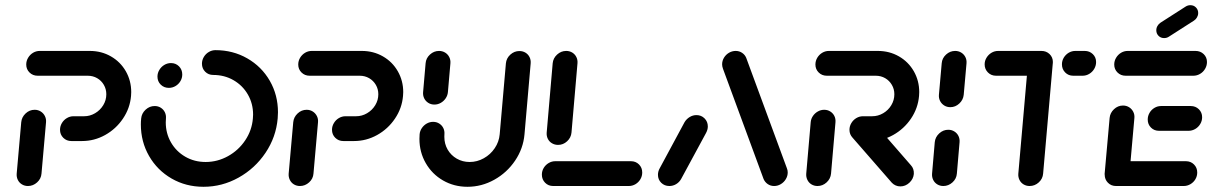

<svg xmlns="http://www.w3.org/2000/svg" viewBox="-20 -714 4653 737"><path d="M87.4 0Q74.4 0 64.1 -6.3Q53.7 -12.6 48.3 -23.7Q43 -34.8 44.1 -47.8L61.5 -244.8Q63.3 -264.4 78.3 -278.5Q93.3 -292.6 113 -292.6Q125.9 -292.6 136.3 -286.1Q146.7 -279.6 152.2 -268.7Q157.8 -257.8 156.7 -244.8L139.3 -47.8Q137.8 -27.8 122.4 -13.9Q107 0 87.4 0ZM210.4 -215.9Q210.4 -229.6 217.6 -241.7Q224.8 -253.7 236.7 -260.7Q248.5 -267.8 262.2 -267.8H303Q325.2 -267.8 344.8 -279.3Q364.4 -290.7 376.3 -310.2Q388.1 -329.6 388.1 -352.2Q388.1 -371.9 378.7 -388.1Q369.3 -404.4 353 -413.9Q336.7 -423.3 316.7 -423.3H124.4Q105.9 -423.3 93.3 -435.7Q80.7 -448.1 80.7 -466.3Q80.7 -480.4 88 -492.4Q95.2 -504.4 107 -511.5Q118.9 -518.5 132.6 -518.5H324.8Q369.3 -518.5 405.7 -497.6Q442.2 -476.7 463 -440.4Q483.7 -404.1 483.7 -360.4Q483.7 -355.9 483 -345.6Q478.9 -298.5 452 -258.7Q425.2 -218.9 383.5 -195.7Q341.9 -172.6 294.8 -172.6H254.1Q235.6 -172.6 223 -185Q210.4 -197.4 210.4 -215.9Z M584.4 -420Q584.4 -433.7 591.7 -445.7Q598.9 -457.8 610.7 -464.8Q622.6 -471.9 636.3 -471.9Q654.8 -471.9 667.2 -459.3Q679.6 -446.7 679.6 -428.1Q679.6 -414.4 672.6 -402.6Q665.6 -390.7 653.7 -383.7Q641.9 -376.7 628.1 -376.7Q609.6 -376.7 597 -389.1Q584.4 -401.5 584.4 -420ZM755.2 -469.6Q755.2 -483.3 762.4 -495.4Q769.6 -507.4 781.5 -514.4Q793.3 -521.5 807 -521.5Q874.1 -521.5 929.1 -490Q984.1 -458.5 1015.6 -403.9Q1047 -349.3 1047 -283Q1047 -271.5 1045.9 -259.3Q1039.6 -187.8 999.3 -127.6Q958.9 -67.4 895.7 -32.2Q832.6 3 761.1 3Q693.7 3 638.7 -28.7Q583.7 -60.4 552.2 -115.2Q520.7 -170 520.7 -236.3Q520.7 -247.8 521.9 -259.3Q523.7 -278.9 538.9 -293Q554.1 -307 573.7 -307Q586.7 -307 597 -300.6Q607.4 -294.1 612.8 -283.1Q618.1 -272.2 617 -259.3Q616.3 -248.9 616.3 -244.4Q616.3 -202.2 636.3 -167.4Q656.3 -132.6 691.3 -112.4Q726.3 -92.2 769.3 -92.2Q814.8 -92.2 855.2 -114.6Q895.6 -137 921.3 -175.4Q947 -213.7 950.7 -259.3Q951.5 -269.6 951.5 -274.1Q951.5 -316.3 931.5 -351.1Q911.5 -385.9 876.5 -406.1Q841.5 -426.3 798.5 -426.3Q780 -426.3 767.6 -438.7Q755.2 -451.1 755.2 -469.6Z M1131.5 0Q1118.5 0 1108.1 -6.3Q1097.8 -12.6 1092.4 -23.7Q1087 -34.8 1088.1 -47.8L1105.6 -244.8Q1107.4 -264.4 1122.4 -278.5Q1137.4 -292.6 1157 -292.6Q1170 -292.6 1180.4 -286.1Q1190.7 -279.6 1196.3 -268.7Q1201.9 -257.8 1200.7 -244.8L1183.3 -47.8Q1181.9 -27.8 1166.5 -13.9Q1151.1 0 1131.5 0ZM1254.4 -215.9Q1254.4 -229.6 1261.7 -241.7Q1268.9 -253.7 1280.7 -260.7Q1292.6 -267.8 1306.3 -267.8H1347Q1369.3 -267.8 1388.9 -279.3Q1408.5 -290.7 1420.4 -310.2Q1432.2 -329.6 1432.2 -352.2Q1432.2 -371.9 1422.8 -388.1Q1413.3 -404.4 1397 -413.9Q1380.7 -423.3 1360.7 -423.3H1168.5Q1150 -423.3 1137.4 -435.7Q1124.8 -448.1 1124.8 -466.3Q1124.8 -480.4 1132 -492.4Q1139.3 -504.4 1151.1 -511.5Q1163 -518.5 1176.7 -518.5H1368.9Q1413.3 -518.5 1449.8 -497.6Q1486.3 -476.7 1507 -440.4Q1527.8 -404.1 1527.8 -360.4Q1527.8 -355.9 1527 -345.6Q1523 -298.5 1496.1 -258.7Q1469.3 -218.9 1427.6 -195.7Q1385.9 -172.6 1338.9 -172.6H1298.1Q1279.6 -172.6 1267 -185Q1254.4 -197.4 1254.4 -215.9Z M1647.4 -312.6Q1634.4 -312.6 1624.1 -319.1Q1613.7 -325.6 1608.3 -336.5Q1603 -347.4 1604.1 -360.4L1613.7 -471.1Q1615.2 -490.7 1630.4 -504.6Q1645.6 -518.5 1665.2 -518.5Q1678.1 -518.5 1688.5 -512.2Q1698.9 -505.9 1704.4 -495Q1710 -484.1 1708.9 -471.1L1699.3 -360.4Q1698.1 -347.4 1690.7 -336.5Q1683.3 -325.6 1671.9 -319.1Q1660.4 -312.6 1647.4 -312.6ZM1973.7 -518.1Q1986.7 -518.1 1997 -511.9Q2007.4 -505.6 2012.8 -494.6Q2018.1 -483.7 2017 -470.7L1993.3 -198.5Q1988.5 -143.7 1957.2 -97.4Q1925.9 -51.1 1877.4 -24.1Q1828.9 3 1774.4 3Q1723 3 1680.7 -21.3Q1638.5 -45.6 1614.3 -87.8Q1590 -130 1590 -181.1Q1590 -186.7 1590.7 -198.5Q1591.9 -211.5 1599.3 -222.4Q1606.7 -233.3 1618.1 -239.8Q1629.6 -246.3 1642.6 -246.3Q1655.6 -246.3 1665.9 -239.8Q1676.3 -233.3 1681.7 -222.4Q1687 -211.5 1685.9 -198.5Q1685.6 -195.2 1685.6 -188.9Q1685.6 -161.9 1698.3 -139.8Q1711.1 -117.8 1733.3 -105Q1755.6 -92.2 1782.6 -92.2Q1811.5 -92.2 1837 -106.5Q1862.6 -120.7 1879.1 -145.2Q1895.6 -169.6 1898.1 -198.5L1921.9 -470.7Q1923.7 -490.4 1938.9 -504.3Q1954.1 -518.1 1973.7 -518.1Z M2445.2 -51.9Q2445.2 -37.8 2438.1 -25.9Q2431.1 -14.1 2419.3 -7Q2407.4 0 2393.7 0H2103.3Q2084.8 0 2072.4 -12.6Q2060 -25.2 2060 -43.7Q2060 -57.4 2067 -69.3Q2074.1 -81.1 2085.9 -88.1Q2097.8 -95.2 2111.5 -95.2H2401.9Q2420.4 -95.2 2432.8 -82.8Q2445.2 -70.4 2445.2 -51.9ZM2122.2 -157.8Q2109.3 -157.8 2098.7 -164.1Q2088.1 -170.4 2082.8 -181.3Q2077.4 -192.2 2078.5 -205.2L2101.5 -471.1Q2103.3 -490.7 2118.5 -504.6Q2133.7 -518.5 2153.3 -518.5Q2166.3 -518.5 2176.7 -512.2Q2187 -505.9 2192.4 -495Q2197.8 -484.1 2196.7 -471.1L2173.7 -205.2Q2171.9 -185.6 2156.9 -171.7Q2141.9 -157.8 2122.2 -157.8Z M2549.3 0Q2530.7 0 2518.1 -12.4Q2505.6 -24.8 2505.6 -43Q2505.6 -56.3 2512.6 -68.5L2607.8 -245.2Q2615.2 -257.4 2627.4 -264.8Q2639.6 -272.2 2653.3 -272.2Q2671.9 -272.2 2684.4 -259.6Q2697 -247 2697 -228.5Q2697 -216.3 2690 -203.3L2594.4 -26.7Q2587.4 -14.4 2575.4 -7.2Q2563.3 0 2549.3 0ZM3003.7 -52.2Q3003.7 -38.5 2996.5 -26.5Q2989.3 -14.4 2977.2 -7.2Q2965.2 0 2951.5 0Q2937.8 0 2927 -7.4Q2916.3 -14.8 2911.1 -26.7L2755.2 -450Q2751.9 -459.3 2751.9 -467Q2751.9 -480.7 2759.1 -492.6Q2766.3 -504.4 2778.3 -511.5Q2790.4 -518.5 2804.1 -518.5Q2817.8 -518.5 2828.7 -511.1Q2839.6 -503.7 2844.4 -491.9L3000.4 -68.5Q3003.7 -60.7 3003.7 -52.2Z M3118.1 0Q3105.2 0 3094.8 -6.3Q3084.4 -12.6 3079.1 -23.7Q3073.7 -34.8 3074.8 -47.8L3091.9 -244.8Q3093 -257.8 3100.4 -268.7Q3107.8 -279.6 3119.3 -286.1Q3130.7 -292.6 3143.7 -292.6Q3156.7 -292.6 3167 -286.1Q3177.4 -279.6 3182.8 -268.7Q3188.1 -257.8 3187 -244.8L3170 -47.8Q3168.1 -27.8 3153 -13.9Q3137.8 0 3118.1 0ZM3487.8 -46.3Q3485.9 -26.7 3470.7 -12.6Q3455.6 1.5 3435.9 1.5Q3426.3 1.5 3418 -2.2Q3409.6 -5.9 3403.3 -12.6L3252.2 -185.9Q3240.7 -198.5 3240.7 -215.9Q3240.7 -229.6 3248 -241.5Q3255.2 -253.3 3267 -260.4Q3278.9 -267.4 3292.6 -267.4Q3302.2 -267.4 3310.7 -263.9Q3319.3 -260.4 3324.8 -254.1L3476.3 -80Q3488.9 -66.7 3487.8 -46.3ZM3240.7 -215.9Q3240.7 -229.6 3248 -241.7Q3255.2 -253.7 3267 -260.7Q3278.9 -267.8 3292.6 -267.8H3327.8Q3350.4 -267.8 3370 -279.3Q3389.6 -290.7 3401.3 -310.2Q3413 -329.6 3413 -352.2Q3413 -371.9 3403.5 -388.1Q3394.1 -404.4 3377.8 -413.9Q3361.5 -423.3 3341.5 -423.3H3153.7Q3135.2 -423.3 3122.6 -435.7Q3110 -448.1 3110 -466.3Q3110 -480.4 3117.2 -492.4Q3124.4 -504.4 3136.3 -511.5Q3148.1 -518.5 3161.9 -518.5H3349.6Q3394.1 -518.5 3430.6 -497.6Q3467 -476.7 3487.8 -440.4Q3508.5 -404.1 3508.5 -360.4Q3508.5 -355.9 3507.8 -345.6Q3503.7 -298.5 3476.9 -258.7Q3450 -218.9 3408.3 -195.7Q3366.7 -172.6 3319.6 -172.6H3284.4Q3265.9 -172.6 3253.3 -185Q3240.7 -197.4 3240.7 -215.9Z M3601.1 0Q3588.1 0 3577.8 -6.3Q3567.4 -12.6 3562 -23.7Q3556.7 -34.8 3557.8 -47.8L3568.1 -168.1Q3570 -187.8 3585.2 -201.9Q3600.4 -215.9 3620 -215.9Q3633 -215.9 3643.3 -209.4Q3653.7 -203 3659.1 -192Q3664.4 -181.1 3663.3 -168.1L3653 -47.8Q3651.5 -27.8 3636.1 -13.9Q3620.7 0 3601.1 0ZM3627.8 -302.6Q3614.8 -302.6 3604.4 -309.1Q3594.1 -315.6 3588.5 -326.5Q3583 -337.4 3584.1 -350.4L3594.8 -471.1Q3596.3 -490.7 3611.5 -504.6Q3626.7 -518.5 3646.3 -518.5Q3659.3 -518.5 3669.6 -512.2Q3680 -505.9 3685.6 -495Q3691.1 -484.1 3690 -471.1L3679.3 -350.4Q3677.4 -330.7 3662.4 -316.7Q3647.4 -302.6 3627.8 -302.6Z M4021.1 -470.4 3984.1 -47.8Q3982.6 -27.8 3967.4 -13.9Q3952.2 0 3932.2 0Q3919.3 0 3908.9 -6.3Q3898.5 -12.6 3893.1 -23.7Q3887.8 -34.8 3888.9 -47.8L3925.9 -470.4ZM3759.6 -467Q3759.6 -480.7 3766.9 -492.6Q3774.1 -504.4 3785.9 -511.5Q3797.8 -518.5 3811.5 -518.5H3977.4Q3996.3 -518.5 4008.9 -506.3Q4021.5 -494.1 4021.5 -475.9Q4021.5 -461.9 4014.3 -449.6Q4007 -437.4 3995 -430.4Q3983 -423.3 3969.3 -423.3H3803.3Q3784.8 -423.3 3772.2 -435.9Q3759.6 -448.5 3759.6 -467ZM4056.3 -467Q4056.3 -480.7 4063.3 -492.6Q4070.4 -504.4 4082.2 -511.5Q4094.1 -518.5 4107.8 -518.5H4143.7Q4162.2 -518.5 4174.8 -506.3Q4187.4 -494.1 4187.4 -475.9Q4187.4 -461.9 4180.2 -449.6Q4173 -437.4 4161.1 -430.4Q4149.3 -423.3 4135.6 -423.3H4099.6Q4081.1 -423.3 4068.7 -435.9Q4056.3 -448.5 4056.3 -467Z M4220 -44.8 4239.3 -261.1Q4241.1 -280.7 4256.1 -294.8Q4271.1 -308.9 4290.7 -308.9Q4303.7 -308.9 4314.1 -302.4Q4324.4 -295.9 4330 -285Q4335.6 -274.1 4334.4 -261.1L4315.2 -44.8ZM4575.6 -51.9Q4575.6 -37.8 4568.5 -25.9Q4561.5 -14.1 4549.4 -7Q4537.4 0 4523.7 0H4263.7Q4245.2 0 4232.8 -12.6Q4220.4 -25.2 4220.4 -43.7Q4220.4 -57.4 4227.4 -69.3Q4234.4 -81.1 4246.3 -88.1Q4258.1 -95.2 4271.9 -95.2H4532.2Q4550.7 -95.2 4563.1 -82.8Q4575.6 -70.4 4575.6 -51.9ZM4385.6 -255.2Q4385.6 -268.9 4392.6 -280.9Q4399.6 -293 4411.5 -300Q4423.3 -307 4437 -307H4550.7Q4569.3 -307 4581.9 -294.6Q4594.4 -282.2 4594.4 -264.1Q4594.4 -250 4587.2 -238Q4580 -225.9 4568 -218.9Q4555.9 -211.9 4542.2 -211.9H4428.9Q4410.4 -211.9 4398 -224.3Q4385.6 -236.7 4385.6 -255.2ZM4257 -466.3Q4257 -480.4 4264.3 -492.4Q4271.5 -504.4 4283.3 -511.5Q4295.2 -518.5 4308.9 -518.5H4568.9Q4587.8 -518.5 4600.4 -506.3Q4613 -494.1 4613 -475.9Q4613 -461.9 4605.7 -449.6Q4598.5 -437.4 4586.5 -430.4Q4574.4 -423.3 4560.7 -423.3H4300.7Q4282.2 -423.3 4269.6 -435.7Q4257 -448.1 4257 -466.3ZM4448.5 -567.8Q4435.6 -567.8 4427 -576.5Q4418.5 -585.2 4418.5 -597.8Q4418.5 -606.7 4423 -614.4Q4427.4 -622.2 4434.8 -627L4530.7 -688.5Q4539.3 -694.1 4549.3 -694.1Q4562.2 -694.1 4570.7 -685.4Q4579.3 -676.7 4579.3 -664.1Q4579.3 -655.2 4574.8 -647.4Q4570.4 -639.6 4563 -634.8L4467 -573.3Q4458.9 -567.8 4448.5 -567.8Z"/></svg>

Font: 26F Galaxy Sans Extra Bold
Style: Italic
Weight: 800
Italic angle: -5°
Designer: C₂₉H₂₅N₃O₅
Version: Version 1.200